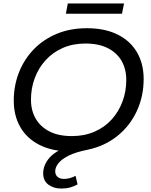

<svg xmlns="http://www.w3.org/2000/svg" viewBox="-20 -872 880 1116"><path d="M337 224Q291 224 261 201Q231 178 231 136Q231 89 265 48Q299 7 376 -21L389 8Q285 8 211 -29Q137 -66 98.5 -132.5Q60 -199 60 -287Q60 -374 90 -450.5Q120 -527 176 -585Q232 -643 310 -675.5Q388 -708 485 -708Q590 -708 664 -671Q738 -634 776.5 -567.5Q815 -501 815 -413Q815 -312 775 -226Q735 -140 662 -81.5Q589 -23 491 -2Q420 12 378.5 33Q337 54 319 77.5Q301 101 301 123Q301 145 315 156.5Q329 168 352 168Q369 168 387 163Q405 158 419 150L431 200Q411 211 388 217.5Q365 224 337 224ZM398 -81Q470 -81 529 -106.5Q588 -132 629 -177.5Q670 -223 692 -282Q714 -341 714 -407Q714 -470 687 -517.5Q660 -565 607 -592Q554 -619 477 -619Q404 -619 345.5 -593.5Q287 -568 245.5 -522.5Q204 -477 182 -418Q160 -359 160 -293Q160 -230 187.5 -182.5Q215 -135 267.5 -108Q320 -81 398 -81ZM363 -792 374 -852H701L689 -792Z"/></svg>

Font: Montserrat Thin Medium
Style: Italic
Weight: 500
Italic angle: -11.3°
Version: Version 9.000